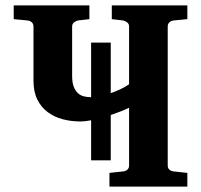

<svg xmlns="http://www.w3.org/2000/svg" viewBox="-20 -691 745 711"><path d="M317.4 -97.2V-245.6Q295.4 -241.2 277.8 -241.2Q243.2 -241.2 211.9 -249.5Q180.7 -257.8 156.5 -275.9Q132.3 -293.9 118.2 -322.5Q104 -351.1 104 -392.1V-592.8Q104 -602.5 97.7 -608.4Q91.3 -614.3 82 -615.2L30.8 -620.1V-670.9H311V-620.1L269 -615.2Q260.7 -613.3 253.9 -607.9Q247.1 -602.5 247.1 -592.8V-410.2Q247.1 -385.7 252.9 -370.4Q258.8 -355 268.3 -346.2Q277.8 -337.4 290.5 -334.2Q303.2 -331.1 317.4 -331.1V-533.2H390.1V-346.2Q408.7 -352.5 426.3 -360.8Q443.8 -369.1 458 -378.9V-592.8Q458 -602.5 451.2 -607.9Q444.3 -613.3 436 -615.2L394 -620.1V-670.9H673.8V-620.1L623 -615.2Q613.8 -614.3 607.4 -608.4Q601.1 -602.5 601.1 -592.8V-78.1Q601.1 -68.4 607.4 -62.7Q613.8 -57.1 623 -56.2L673.8 -50.8V0H385.3V-50.8L436 -56.2Q445.3 -57.1 451.7 -62.7Q458 -68.4 458 -78.1V-292Q443.8 -285.2 426.5 -278.3Q409.2 -271.5 390.1 -265.1V-97.2Z"/></svg>

Font: Charis SIL CyrE
Style: Bold
Weight: 700
Foundry: SIL International
Version: Version 5.000